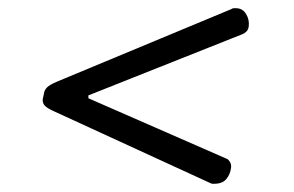

<svg xmlns="http://www.w3.org/2000/svg" viewBox="-20 -646 716 467"><path d="M501 -199Q500 -199 497.5 -199Q495 -199 493 -200L112 -375Q94 -383 88.5 -389.5Q83 -396 84 -405L87 -419Q88 -427 94.5 -433.5Q101 -440 120 -448L543 -624Q545 -626 549 -626Q553 -626 554 -626Q570 -626 578.5 -612Q587 -598 585 -582Q584 -574 579.5 -569.5Q575 -565 570 -563L195 -414V-407L531 -260Q535 -259 539 -252.5Q543 -246 542 -238Q540 -222 530.5 -210.5Q521 -199 501 -199Z"/></svg>

Font: Kite One
Style: Regular
Weight: 400
Designer: Eduardo Rodriguez Tunni
Foundry: Eduardo Rodriguez Tunni
Version: Version 1.002; ttfautohint (v1.8.4.7-5d5b);gftools[0.9.23]